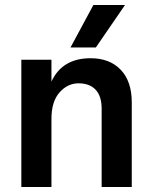

<svg xmlns="http://www.w3.org/2000/svg" viewBox="-20 -745 605 765"><path d="M362 -556H261L352 -725H478ZM505 0H385V-312Q385 -362 361 -387.5Q337 -413 293 -413Q249 -413 217 -376.5Q185 -340 185 -272V0H65V-507H185V-420Q228 -513 341 -513Q417 -513 461 -467Q505 -421 505 -337Z"/></svg>

Font: Hind Jalandhar SemiBold
Style: Regular
Weight: 600
Designer: Namrata Goyal
Foundry: Indian Type Foundry
Version: Version 0.702;PS 1.0;hotconv 1.0.81;makeotf.lib2.5.63406